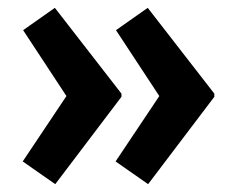

<svg xmlns="http://www.w3.org/2000/svg" viewBox="-20 -506 578 490"><path d="M358 -36 275 -94 396 -275 395 -248 276 -429 357 -486 527 -267V-259ZM121 -36 38 -94 159 -275 158 -248 39 -429 120 -486 290 -267V-259Z"/></svg>

Font: Readex Pro SemiBold
Style: Regular
Weight: 600
Designer: Bonnie Shaver-Troup, Thomas Jockin
Foundry: Lexend
Version: Version 1.204